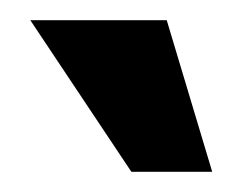

<svg xmlns="http://www.w3.org/2000/svg" viewBox="-20 -720 240 190"><path d="M10 -700 110 -550H190L145 -700Z"/></svg>

Font: Scada
Style: Bold
Weight: 700
Designer: Jovanny Lemonad
Foundry: Jovanny Lemonad
Version: Version 3.005